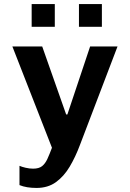

<svg xmlns="http://www.w3.org/2000/svg" viewBox="-20 -740 640 946"><path d="M160 186Q135 186 114 182.5Q93 179 76 172V77Q87 82 106 86.5Q125 91 143 91Q172 91 187.5 78.5Q203 66 213.5 43Q224 20 236 -12L41 -511H188L306 -176H312L424 -511H559L374 -26Q352 33 323.5 81Q295 129 255.5 157.5Q216 186 160 186ZM136 -608V-720H250V-608ZM369 -608V-720H482V-608Z"/></svg>

Font: Chivo Mono SemiBold
Style: Regular
Weight: 600
Monospace: yes
Designer: Hector Gatti
Foundry: Omnibus-Type
Version: Version 1.008